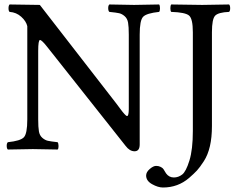

<svg xmlns="http://www.w3.org/2000/svg" viewBox="-20 -667 1058 859"><path d="M556.2 -512.2Q556.2 -547.4 553 -565.7Q549.8 -584 537.8 -594.5Q525.9 -605 512.9 -607.9Q500 -610.8 469.2 -613.8Q464.4 -617.7 464.1 -629.9Q463.9 -642.1 469.2 -647Q569.3 -645 580.1 -645Q594.2 -645 691.9 -647Q695.8 -642.1 695.8 -630.1Q695.8 -618.2 691.9 -613.8Q635.7 -607.9 620.4 -592Q605 -576.2 605 -512.2V-21Q605 9.8 582 9.8Q560.1 9.8 542 -14.2L192.9 -455.1Q167 -488.3 158.9 -488Q150.9 -487.8 150.9 -439V-132.8Q150.9 -97.7 154.1 -79.3Q157.2 -61 169.2 -50.5Q181.2 -40 194.1 -37.1Q207 -34.2 237.8 -30.8Q241.7 -25.9 241.9 -13.9Q242.2 -2 237.8 2Q137.7 0 127 0Q112.8 0 15.1 2Q10.3 -2 10 -13.9Q9.8 -25.9 15.1 -30.8Q71.3 -36.6 86.7 -52.7Q102.1 -68.8 102.1 -132.8V-549.8Q97.2 -571.8 75.2 -591.8Q53.2 -611.8 22.9 -613.8Q18.1 -617.7 18.1 -629.9Q18.1 -642.1 22.9 -647L158.2 -645L501 -203.1Q507.8 -194.3 515.9 -183.1Q523.9 -171.9 528.1 -167Q532.2 -162.1 536.6 -157Q541 -151.9 543.9 -149.9Q546.9 -147.9 548.8 -147.9Q555.7 -147.9 556.2 -178.2ZM928.2 -522.9V-103Q928.2 -52.2 919.2 -13.2Q910.2 25.9 892.1 54Q874 82 861.1 95.9Q848.1 109.9 826.2 128.9Q776.4 171.9 709 171.9Q687 171.9 660.4 157Q633.8 142.1 633.8 118.2Q633.8 103 649.9 89.1Q666 75.2 678.2 75.2Q689.5 75.2 697.3 79.1Q705.1 83 708.5 86.4Q711.9 89.8 716.6 98.4Q721.2 106.9 723.1 108.9Q736.3 127 757.8 127Q777.8 127 794.9 114Q812 101.1 827.4 51.5Q842.8 2 842.8 -81.1V-522.9Q842.8 -583 825.9 -597.4Q809.1 -611.8 746.1 -613.8Q742.2 -617.7 742.2 -629.9Q742.2 -642.1 746.1 -647Q846.2 -645 884.8 -645Q906.7 -645 1004.9 -647Q1009.8 -642.1 1009.8 -630.1Q1009.8 -618.2 1004.9 -613.8Q957 -611.8 942.6 -596.9Q928.2 -582 928.2 -522.9Z"/></svg>

Font: Linux Libertine Capitals
Style: Small Caps
Weight: 400
Designer: Philipp H. Poll
Foundry: Philipp H. Poll
Version: Version 5.1.3